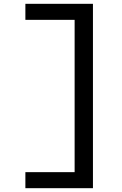

<svg xmlns="http://www.w3.org/2000/svg" viewBox="-20 -843 640 1006"><path d="M113 143V59H371V-739H113V-823H467V143Z"/></svg>

Font: Iosevka Slab Medium Extended
Style: Regular
Weight: 500
Width: 7
Monospace: yes
Designer: Belleve Invis
Foundry: Belleve Invis
Version: Version 11.1.1; ttfautohint (v1.8.3)